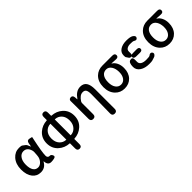

<svg xmlns="http://www.w3.org/2000/svg" viewBox="206 -1935 3367 3367"><g transform="rotate(-45 1890.0 -251.0)"><path d="M263 13Q165 13 108 -60Q48 -135 48 -268.5Q48 -402 121 -486Q190 -564 290 -564Q344 -564 361 -552Q385 -534 409 -516Q431 -499 451 -441Q454 -431 456 -431Q458 -431 459 -439L470 -500Q481 -560 535 -548Q590 -537 589 -534Q588 -529 582 -500Q523 -226 523 -136Q523 -109 538 -95Q553 -81 579 -83Q605 -85 623 -46Q640 -7 596 3L584 6Q551 13 517 13Q439 13 432 -86Q432 -92 430 -92Q428 -92 421 -80Q368 13 263 13ZM288 -82Q337 -82 377.5 -127.5Q418 -173 423 -236L429 -313Q431 -337 425 -361Q395 -468 305 -468Q248 -468 210 -419Q167 -364 167 -269Q167 -178 198.5 -130Q230 -82 288 -82Z M1035 200Q981 200 981 140V16Q981 10 975 10Q861 4 779 -69Q690 -148 690 -275.5Q690 -403 779 -482Q861 -554 975 -560Q981 -560 981 -566V-642Q981 -702 1035 -702Q1088 -702 1088 -642V-566Q1088 -560 1094 -560Q1210 -554 1291 -482Q1379 -404 1379 -276Q1379 -148 1290 -69Q1209 4 1094 10Q1088 10 1088 16V140Q1088 200 1035 200ZM976 -78Q981 -78 981 -83V-468Q981 -473 976 -473Q905 -470 857 -417.5Q809 -365 809 -276Q809 -187 857 -134Q905 -81 976 -78ZM1088 -83Q1088 -78 1093 -78Q1164 -81 1211 -133Q1261 -187 1261 -276Q1261 -365 1213.5 -417.5Q1166 -470 1093 -473Q1088 -473 1088 -468Z M1905 200Q1847 199 1848 139L1855 -332Q1855 -404 1836.5 -434.5Q1818 -465 1773 -465Q1733 -465 1701 -440.5Q1669 -416 1640 -372Q1629 -355 1629 -334V-60Q1629 0 1572 0Q1514 0 1514 -60V-394Q1514 -478 1513 -483Q1505 -543 1556 -549Q1608 -554 1613 -494L1616 -447Q1617 -441 1618.5 -441Q1620 -441 1628 -453Q1662 -503 1705 -532Q1752 -564 1810 -564Q1890 -564 1926.5 -509Q1963 -454 1963 -346V140Q1963 200 1905 200Z M2166 -60Q2091 -138 2091 -269Q2091 -405 2170 -482Q2240 -550 2348 -550H2592Q2653 -550 2652 -502Q2650 -454 2590 -458L2490 -464Q2485 -464 2485 -461.5Q2485 -459 2496 -453Q2533 -432 2559.5 -378.5Q2586 -325 2586 -253Q2586 -130 2516 -57Q2449 13 2342 13Q2235 13 2166 -60ZM2442 -398Q2405 -456 2344 -456Q2283 -456 2248 -411Q2210 -362 2210 -269Q2210 -182 2247 -131.5Q2284 -81 2343.5 -81Q2403 -81 2439.5 -130Q2476 -179 2476 -261.5Q2476 -344 2442 -398Z M2880 -244Q2820 -245 2820 -285Q2820 -325 2880 -326L2970 -327Q3030 -328 3030 -285Q3030 -242 2970 -243ZM2849 -350Q2849 -283 2786 -305Q2780 -307 2773 -317Q2757 -342 2740 -366Q2735 -374 2735 -413Q2735 -486 2801 -527Q2860 -564 2953 -564Q3050 -564 3089 -537Q3138 -503 3113 -467Q3088 -431 3039 -466Q3027 -474 2958 -474Q2910 -474 2879.5 -454Q2849 -434 2849 -398ZM2760 -272Q2823 -289 2823 -224V-164Q2823 -123 2859.5 -100Q2896 -77 2961 -77Q3038 -77 3052 -88Q3099 -126 3127 -91Q3154 -56 3106 -20Q3102 -17 3082 -10Q3053 -1 3024 8Q3007 13 2949 13Q2844 13 2778 -31Q2709 -76 2709 -153Q2709 -258 2760 -272Z M3279 -60Q3204 -138 3204 -269Q3204 -405 3283 -482Q3353 -550 3461 -550H3705Q3766 -550 3765 -502Q3763 -454 3703 -458L3603 -464Q3598 -464 3598 -461.5Q3598 -459 3609 -453Q3646 -432 3672.5 -378.5Q3699 -325 3699 -253Q3699 -130 3629 -57Q3562 13 3455 13Q3348 13 3279 -60ZM3555 -398Q3518 -456 3457 -456Q3396 -456 3361 -411Q3323 -362 3323 -269Q3323 -182 3360 -131.5Q3397 -81 3456.5 -81Q3516 -81 3552.5 -130Q3589 -179 3589 -261.5Q3589 -344 3555 -398Z"/></g></svg>

Font: Resource Han Rounded KR Medium
Style: Regular
Weight: 500
Designer: Cyano Hao (round all glyphs); Ryoko NISHIZUKA 西塚涼子 (kana, bopomofo & ideographs); Paul D. Hunt (Latin, Greek & Cyrillic)
Foundry: Cyano Hao
Version: 0.990